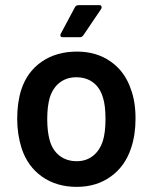

<svg xmlns="http://www.w3.org/2000/svg" viewBox="-20 -720 585 748"><path d="M279 8Q200 8 143.5 -32Q87 -72 64 -143Q47 -197 47 -257Q47 -321 63 -371Q86 -441 143 -480Q200 -519 280 -519Q356 -519 411.5 -480Q467 -441 490 -372Q508 -324 508 -258Q508 -195 491 -144Q468 -73 412 -32.5Q356 8 279 8ZM279 -92Q316 -92 342.5 -113Q369 -134 381 -172Q391 -205 391 -256Q391 -310 381 -340Q370 -378 343 -398.5Q316 -419 277 -419Q240 -419 213 -398.5Q186 -378 174 -340Q164 -305 164 -256Q164 -207 174 -172Q185 -134 212.5 -113Q240 -92 279 -92ZM225 -575Q218 -575 216.5 -578Q215 -581 215 -583Q215 -585 217 -589L272 -692Q276 -700 287 -700H366Q373 -700 374.5 -697Q376 -694 376 -692Q376 -689 374 -685L305 -583Q300 -575 291 -575Z"/></svg>

Font: LinhAnh SemBd
Style: Regular
Weight: 600
Monospace: yes
Designer: Jeremy Tribby
Foundry: Tribby Type
Version: Version 1.408